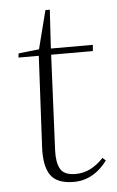

<svg xmlns="http://www.w3.org/2000/svg" viewBox="-50 -694 451 743"><g transform="rotate(-5 175.0 -322.0)"><path d="M37 -500 117 -509 155 -658H172L163 -508H326L324 -484H162L145 -113Q143 -67 157.5 -41.5Q172 -16 216 -16Q248 -16 275 -30Q302 -44 325 -69L337 -58Q322 -37 302 -20.5Q282 -4 258 5Q234 14 207 14Q142 14 117 -21.5Q92 -57 96 -132L114 -484H35Z"/></g></svg>

Font: Literata 60pt ExtraLight
Style: Italic
Weight: 250
Italic angle: -2°
Designer: Latin by Veronika Burian and Jose Scaglione. Greek by Irene Vlachou. Cyrillic by Vera Evstafieva
Foundry: TypeTogether
Version: Version 3.103;gftools[0.9.29]